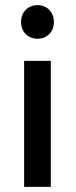

<svg xmlns="http://www.w3.org/2000/svg" viewBox="-20 -728 295 748"><path d="M126 -577C163 -577 190 -604 190 -642C190 -681 163 -708 126 -708C89 -708 62 -681 62 -642C62 -604 89 -577 126 -577ZM74 0H178V-491H74Z"/></svg>

Font: Falling Sky
Style: Condensed
Weight: 400
Designer: Paul D. Hunt
Foundry: Adobe Systems Incorporated
Version: Version 1.02